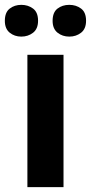

<svg xmlns="http://www.w3.org/2000/svg" viewBox="-35 -772 375 792"><path d="M227 0H78V-546H227ZM-15 -686Q-15 -721 5 -736.5Q25 -752 52.9 -752Q80.8 -752 101.4 -736.6Q122 -721.2 122 -686.4Q122 -653 101.4 -637Q80.8 -621 52.9 -621Q25 -621 5 -637.2Q-15 -653.5 -15 -686ZM182 -686Q182 -721 202.1 -736.5Q222.3 -752 250.6 -752Q279 -752 299.5 -736.6Q320 -721.2 320 -686.4Q320 -653 299.4 -637Q278.9 -621 251 -621Q222.5 -621 202.3 -637.2Q182 -653.5 182 -686Z"/></svg>

Font: Noto Sans Myanmar
Style: Regular
Weight: 400
Designer: Monotype Design Team
Foundry: Monotype Imaging Inc.
Version: Version 2.107